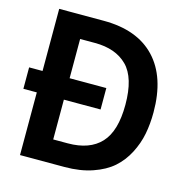

<svg xmlns="http://www.w3.org/2000/svg" viewBox="-114 -892 959 997"><g transform="rotate(15 365.5 -393.0)"><path d="M82 0V-786.1H321.3Q502 -786.1 598.1 -684.6Q694.3 -583 694.3 -393.6Q694.3 -331.1 683.6 -276.4Q672.9 -221.7 646 -169.9Q619.1 -118.2 577.6 -81.5Q536.1 -44.9 470.7 -22.5Q405.3 0 321.3 0ZM227.5 -123H305.7Q422.9 -123 482.9 -187.5Q543 -252 543 -393.6Q543 -539.1 481 -601.1Q418.9 -663.1 307.6 -663.1H227.5ZM9.8 -336.9V-452.1H424.8V-336.9Z"/></g></svg>

Font: Gothic A1 ExtraBold
Style: Regular
Weight: 800
Designer: HanYang I&C Co.,Ltd.
Foundry: HanYang I&C Co.,Ltd.
Version: Version 2.50